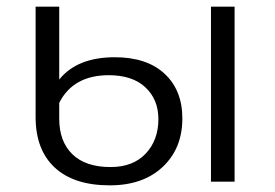

<svg xmlns="http://www.w3.org/2000/svg" viewBox="-20 -546 826 577"><path d="M310 11Q202 11 144.5 -42.5Q87 -96 87 -194V-526H158V-307Q212 -374 325 -374Q421 -374 474.5 -324.5Q528 -275 528 -190Q528 -100 469 -44.5Q410 11 310 11ZM614 0V-526H685V0ZM312 -44Q380 -44 418 -84.5Q456 -125 456 -188Q456 -247 417 -283.5Q378 -320 307 -320Q200 -320 158 -237V-189Q158 -121 197.5 -82.5Q237 -44 312 -44Z"/></svg>

Font: Montserrat Alternates
Style: Regular
Weight: 400
Designer: Julieta Ulanovsky
Foundry: Julieta Ulanovsky
Version: Version 7.200;PS 007.200;hotconv 1.0.88;makeotf.lib2.5.64775